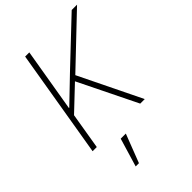

<svg xmlns="http://www.w3.org/2000/svg" viewBox="-272 -808 1169 1169"><g transform="rotate(-45 312.0 -223.5)"><path d="M285 -377 135 -235 96 0H60L177 -698H213L144 -288H147L301 -436L578 -698H624L313 -402L509 0H470ZM235 67H279L208 251H180Z"/></g></svg>

Font: IBM Plex Mono ExtraLight
Style: Italic
Weight: 200
Italic angle: -9°
Monospace: yes
Designer: Mike Abbink, Paul van der Laan, Pieter van Rosmalen
Foundry: Bold Monday
Version: Version 2.3